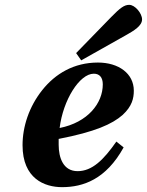

<svg xmlns="http://www.w3.org/2000/svg" viewBox="-20 -760 606 792"><path d="M294 -541 315 -511 498 -614C534 -634 566 -654 566 -680C566 -705 537 -740 513 -740C493 -740 476 -728 439 -690ZM73 -161C73 -23 164 12 236 12C323 12 417 -20 490 -152L460 -176C407 -100 360 -54 300 -54C241 -54 222 -109 222 -163V-187C372 -216 443 -248 486 -286C525 -322 532 -355 532 -386C532 -457 469 -502 384 -502C285 -502 208 -456 154 -388C100 -320 73 -238 73 -161ZM226 -232C240 -347 308 -456 367 -456C391 -456 404 -440 404 -412C404 -334 342 -255 226 -232Z"/></svg>

Font: Heuristica
Style: Bold Italic
Weight: 700
Italic angle: -13°
Version: Version 1.0.1